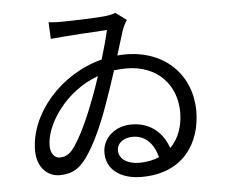

<svg xmlns="http://www.w3.org/2000/svg" viewBox="-55 -828 1109 928"><g transform="rotate(-5 500.0 -363.5)"><path d="M590 -32C534 -32 492 -58 492 -100C492 -137 526 -160 569 -160C628 -160 669 -120 687 -51C659 -39 627 -32 590 -32ZM392 -367C362 -286 313 -171 268 -118C247 -96 228 -91 209 -91C186 -91 165 -112 165 -152C165 -253 265 -408 427 -467C416 -433 404 -399 392 -367ZM565 -674C571 -693 581 -711 590 -725L538 -764C522 -758 503 -754 481 -752C422 -747 314 -744 276 -744C257 -743 232 -745 212 -747L216 -666C294 -674 434 -682 490 -685C482 -649 468 -599 452 -545C248 -493 93 -311 93 -135C93 -49 146 -6 201 -6C251 -6 284 -21 314 -54C361 -105 412 -212 451 -323C471 -378 490 -435 507 -488C526 -490 546 -492 566 -492C721 -492 808 -388 808 -258C808 -191 786 -131 745 -90C721 -161 664 -220 567 -220C489 -220 426 -167 426 -94C426 -13 494 37 596 37C800 37 886 -106 886 -257C886 -429 764 -560 568 -560C555 -560 542 -559 529 -558Z"/></g></svg>

Font: Noto Sans Mono CJK SC Regular
Style: Regular
Weight: 400
Designer: Ryoko NISHIZUKA (kana & ideographs); Paul D. Hunt (Latin, Greek & Cyrillic); Wenlong ZHANG (bopomofo); Sandoll Communica
Foundry: Adobe Systems Incorporated
Version: Version 1.005;PS 1.005;hotconv 1.0.96;makeotf.lib2.5.65012